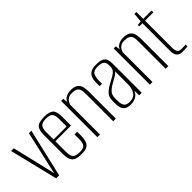

<svg xmlns="http://www.w3.org/2000/svg" viewBox="45 -1218 1856 1856"><g transform="rotate(-45 973.5 -290.0)"><path d="M138 0 17 -495H54L161 -42H158L260 -495H294L179 0Z M482 9Q432 9 403.5 -2.5Q375 -14 362.5 -43Q350 -72 350 -125V-384Q350 -453 378.5 -478Q407 -503 476 -503Q545 -503 572.5 -478Q600 -453 600 -384V-259H386V-117Q386 -61 404.5 -39Q423 -17 480 -17Q530 -17 547 -38.5Q564 -60 564 -117V-175H600V-126Q600 -75 588 -45Q576 -15 550.5 -3Q525 9 482 9ZM386 -283H564V-384Q564 -434 547 -456Q530 -478 476 -478Q423 -478 404.5 -456Q386 -434 386 -384Z M701 0V-495H730L736 -445Q745 -474 775 -489Q805 -504 836 -504Q891 -504 915.5 -484.5Q940 -465 947 -435Q954 -405 954 -372V0H918V-363Q918 -384 917 -404Q916 -424 908 -440.5Q900 -457 881.5 -466.5Q863 -476 828 -476Q796 -476 777 -464Q758 -452 749.5 -436Q741 -420 737 -407V0Z M1156 7Q1134 7 1110.5 1Q1087 -5 1070 -29.5Q1053 -54 1053 -106V-145Q1053 -198 1084 -229Q1115 -260 1166 -285Q1201 -304 1224.5 -318Q1248 -332 1260.5 -349.5Q1273 -367 1273 -394V-412Q1273 -441 1260.5 -456Q1248 -471 1228.5 -476Q1209 -481 1187 -481Q1132 -481 1115 -453.5Q1098 -426 1098 -375V-333H1065V-378Q1065 -415 1075 -443.5Q1085 -472 1111 -488.5Q1137 -505 1187 -505Q1241 -505 1267 -491.5Q1293 -478 1300.5 -454Q1308 -430 1308 -401V0H1273L1272 -65Q1258 -29 1226 -11Q1194 7 1156 7ZM1166 -19Q1221 -19 1246.5 -56.5Q1272 -94 1272 -155V-329Q1259 -310 1231.5 -294Q1204 -278 1176 -263Q1134 -240 1111 -214.5Q1088 -189 1088 -145V-112Q1088 -67 1100.5 -47.5Q1113 -28 1131.5 -23.5Q1150 -19 1166 -19Z M1419 0V-495H1448L1454 -445Q1463 -474 1493 -489Q1523 -504 1554 -504Q1609 -504 1633.5 -484.5Q1658 -465 1665 -435Q1672 -405 1672 -372V0H1636V-363Q1636 -384 1635 -404Q1634 -424 1626 -440.5Q1618 -457 1599.5 -466.5Q1581 -476 1546 -476Q1514 -476 1495 -464Q1476 -452 1467.5 -436Q1459 -420 1455 -407V0Z M1871 0Q1849 0 1833.5 -5.5Q1818 -11 1808 -22.5Q1798 -34 1793 -51Q1788 -68 1788 -92V-470H1745V-490L1789 -495L1797 -589H1823V-495H1937V-470H1823V-98Q1823 -67 1834.5 -47Q1846 -27 1882 -27Q1896 -27 1912 -28Q1928 -29 1937 -30V-4Q1927 -4 1909 -2Q1891 0 1871 0Z"/></g></svg>

Font: Alumni Sans Thin ExtraLight
Style: Regular
Weight: 250
Version: Version 1.018